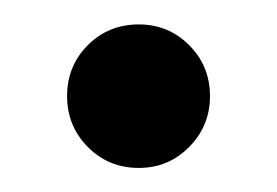

<svg xmlns="http://www.w3.org/2000/svg" viewBox="-20 -419 228 158"><path d="M152.8 -339.8Q152.8 -315.4 135.7 -298.1Q118.7 -280.8 94.2 -280.8Q69.3 -280.8 52.2 -298.1Q35.2 -315.4 35.2 -339.8Q35.2 -364.7 52.2 -381.8Q69.3 -398.9 94.2 -398.9Q118.7 -398.9 135.7 -381.8Q152.8 -364.7 152.8 -339.8Z"/></svg>

Font: Charis
Style: Bold Italic
Weight: 700
Italic angle: -11°
Designer: Walt Agee, Miriam Martin, Annie Olsen, Victor Gaultney, Lorna Priest, Alan Ward, Bob Hallissy, Martin Hosken, Sharon Cor
Foundry: SIL Global
Version: Version 7.000